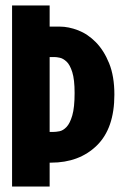

<svg xmlns="http://www.w3.org/2000/svg" viewBox="-20 -680 445 700"><path d="M24 0V-660H161V-583H198Q230 -583 265 -569.5Q300 -556 329.5 -526Q359 -496 378 -449Q397 -402 397 -335Q397 -212 333 -149.5Q269 -87 166 -87H161V0ZM179 -472H161V-199H174Q184 -199 197 -201.5Q210 -204 222.5 -217Q235 -230 243.5 -259Q252 -288 252 -341Q252 -390 243.5 -417Q235 -444 222.5 -455.5Q210 -467 198 -469.5Q186 -472 179 -472Z"/></svg>

Font: Bricolage Grotesque 48pt Condensed Bricolage Grotesque 48pt Condensed Regular
Style: Bold
Weight: 700
Width: 3
Designer: Mathieu Triay
Foundry: Atelier Triay
Version: Version 1.000; ttfautohint (v1.8.4.7-5d5b);gftools[0.9.32]